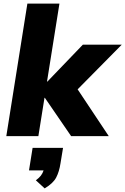

<svg xmlns="http://www.w3.org/2000/svg" viewBox="-20 -756 696 1066"><path d="M15 0 132 -736H310L241 -303H243L440 -508H656L411 -260L584 0H375L229 -213H227L193 0ZM228 290 179 245Q197 232 207 219Q217 206 222 190H141L161 65H330L316 150Q309 197 292 229.5Q275 262 228 290Z"/></svg>

Font: Mulish Black
Style: Italic
Weight: 900
Italic angle: -9°
Designer: Vernon Adams
Foundry: Vernon Adams
Version: Version 3.603; ttfautohint (v1.8.3)